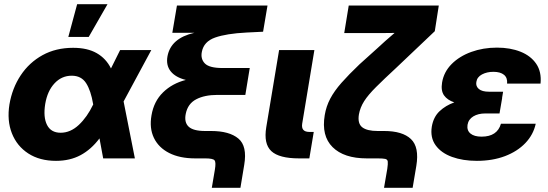

<svg xmlns="http://www.w3.org/2000/svg" viewBox="-20 -754 2607 914"><path d="M246.6 11.7Q168.9 11.7 114.7 -23.4Q60.5 -58.6 36.6 -119.4Q12.7 -180.2 24.9 -256.8Q38.1 -334.5 78.6 -395.5Q119.1 -456.5 182.6 -491.5Q246.1 -526.4 328.1 -526.4Q396 -526.4 440.4 -501Q484.9 -475.6 508.3 -428.2L551.8 -515.6H700.2L568.4 -271L622.1 0H471.2L453.6 -95.2Q414.1 -42.5 363.5 -15.4Q313 11.7 246.6 11.7ZM423.8 -256.8 423.3 -258.8Q412.6 -322.8 389.9 -358.2Q367.2 -393.6 321.3 -393.6Q273.4 -393.6 239.5 -357.2Q205.6 -320.8 195.3 -259.3Q185.1 -196.3 203.9 -159.2Q222.7 -122.1 268.6 -122.1Q315.4 -122.1 355.2 -159.4Q395 -196.8 423.3 -255.9ZM305.2 -578.1 347.2 -733.9H491.7L402.3 -578.1Z M988.3 140.1 1002.9 53.7Q1008.8 18.6 1001.5 9.3Q994.1 0 957 0H909.2Q835.9 0 785.4 -25.6Q734.9 -51.3 712.6 -97.7Q690.4 -144 701.2 -205.1Q712.4 -271.5 756.1 -314.2Q799.8 -356.9 864.7 -373.5Q815.4 -385.7 792.5 -414.6Q769.5 -443.4 777.3 -486.3Q793.5 -572.3 904.8 -597.7H800.3L822.3 -727.5H1253.4L1232.4 -603L1153.3 -599.1Q1057.6 -594.2 1003.9 -575.2Q950.2 -556.2 940.9 -507.3Q934.1 -473.6 955.3 -451.9Q976.6 -430.2 1039.1 -430.2H1168.9L1147.9 -302.2H1015.1Q953.6 -302.2 913.8 -281.2Q874 -260.3 864.3 -212.4Q856 -171.9 877.9 -151.1Q899.9 -130.4 956.5 -130.4H984.9Q1071.8 -130.4 1114.7 -94.5Q1157.7 -58.6 1142.6 30.8L1124.5 140.1Z M1403.8 0Q1308.6 0 1271.5 -34.7Q1234.4 -69.3 1247.6 -148.9L1308.6 -515.6H1476.6L1418.5 -165Q1412.6 -126 1452.6 -126H1473.6L1452.6 0Z M1808.1 140.1 1823.7 49.3Q1827.1 25.4 1825.9 15.1Q1824.7 4.9 1813.7 2.4Q1802.7 0 1777.8 0H1726.1Q1617.2 0 1563.2 -53.7Q1509.3 -107.4 1525.9 -206.1Q1532.7 -247.6 1552 -284.2Q1571.3 -320.8 1605.7 -359.9Q1640.1 -398.9 1691.4 -447.8L1775.9 -523.9Q1808.6 -554.7 1858.4 -597.2Q1835.4 -596.7 1812.3 -596.7Q1789.1 -596.7 1766.1 -596.7Q1761.2 -596.7 1756.8 -596.7Q1752.4 -596.7 1748 -596.7H1618.7L1640.1 -727.5H2068.8L2049.8 -605.5L1866.2 -431.2Q1807.6 -377 1770.3 -339.8Q1732.9 -302.7 1713.6 -272.5Q1694.3 -242.2 1688.5 -209Q1681.6 -166 1704.3 -148.2Q1727.1 -130.4 1777.8 -130.4H1808.6Q1896 -130.4 1936.3 -92Q1976.6 -53.7 1961.9 35.6L1944.3 140.1Z M2250 11.7Q2183.1 11.7 2131.6 -7.1Q2080.1 -25.9 2053.7 -62.5Q2027.3 -99.1 2035.6 -151.4Q2043.5 -197.3 2072.5 -224.6Q2101.6 -252 2142.6 -266.6Q2109.4 -277.8 2093.8 -300Q2078.1 -322.3 2084.5 -361.3Q2092.8 -411.6 2129.9 -449Q2167 -486.3 2223.4 -506.8Q2279.8 -527.3 2345.7 -527.3Q2409.2 -527.3 2458 -507.8Q2506.8 -488.3 2532.7 -450.2Q2558.6 -412.1 2553.2 -356H2394Q2396.5 -383.8 2379.2 -397.9Q2361.8 -412.1 2328.6 -412.1Q2297.9 -412.1 2274.4 -399.7Q2251 -387.2 2247.6 -363.8Q2244.1 -343.8 2259.3 -330.6Q2274.4 -317.4 2308.1 -317.4H2375L2370.1 -288.1H2370.6L2357.9 -213.9H2290Q2256.3 -213.9 2233.2 -200Q2210 -186 2205.6 -159.7Q2201.7 -133.3 2219.5 -118.4Q2237.3 -103.5 2272.5 -103.5Q2347.2 -103.5 2364.7 -165H2530.3Q2519 -112.8 2481 -73Q2442.9 -33.2 2383.8 -10.7Q2324.7 11.7 2250 11.7Z"/></svg>

Font: Inter Display ExtraBold
Style: Italic
Weight: 800
Italic angle: -9.39999°
Designer: Rasmus Andersson
Foundry: rsms
Version: Version 4.000;git-a52131595